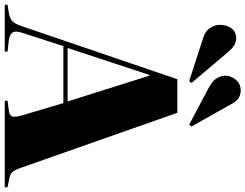

<svg xmlns="http://www.w3.org/2000/svg" viewBox="-141 -905 1038 812"><g transform="rotate(90 378.0 -499.0)"><path d="M-8 0V-12L25 -17Q44 -20 57.5 -28.5Q71 -37 83 -73L307 -730H449L679 -76Q690 -43 699.5 -32.5Q709 -22 733 -18L764 -12V0H398V-12L436 -17Q459 -19 464 -30.5Q469 -42 460 -73L408 -248H167L111 -75Q101 -45 110 -32.5Q119 -20 144 -17L190 -12V0ZM175 -266H401L292 -612H289ZM499 -780 341 -864Q313 -879 302.5 -897.5Q292 -916 292 -933Q292 -956 309 -977Q326 -998 356 -998Q369 -998 383.5 -991Q398 -984 410 -962L507 -790ZM315 -780 130 -840Q102 -849 89.5 -869.5Q77 -890 77 -910Q77 -939 92 -959Q107 -979 135 -979Q146 -979 159 -973Q172 -967 189 -948L323 -790Z"/></g></svg>

Font: Literata 72pt ExtraBold
Style: Regular
Weight: 800
Designer: Latin by Veronika Burian and Jose Scaglione. Greek by Irene Vlachou. Cyrillic by Vera Evstafieva.
Foundry: TypeTogether
Version: Version 3.002